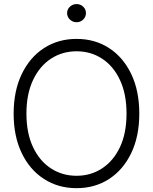

<svg xmlns="http://www.w3.org/2000/svg" viewBox="-20 -932 766 961"><path d="M363.3 9.8Q271.5 9.8 200.2 -36.1Q128.9 -82 88.6 -166Q48.3 -250 48.3 -363.3Q48.3 -477.1 88.9 -561.3Q129.4 -645.5 200.4 -691.4Q271.5 -737.3 363.3 -737.3Q455.1 -737.3 525.9 -691.4Q596.7 -645.5 637 -561.3Q677.2 -477.1 677.2 -363.3Q677.2 -250 637 -166Q596.7 -82 525.9 -36.1Q455.1 9.8 363.3 9.8ZM363.3 -52.2Q434.6 -52.2 491.2 -89.4Q547.9 -126.5 580.6 -196Q613.3 -265.6 613.3 -363.3Q613.3 -461.4 580.6 -531.2Q547.9 -601.1 491.2 -638.2Q434.6 -675.3 363.3 -675.3Q292 -675.3 235.1 -638.2Q178.2 -601.1 145.3 -531.2Q112.3 -461.4 112.3 -363.3Q112.3 -266.1 145 -196.3Q177.7 -126.5 234.6 -89.4Q291.5 -52.2 363.3 -52.2ZM363.3 -820.8Q343.8 -820.8 329.8 -834.2Q315.9 -847.7 315.9 -866.7Q315.9 -885.3 329.8 -898.4Q343.8 -911.6 363.3 -911.6Q382.8 -911.6 396.5 -898.4Q410.2 -885.3 410.2 -866.7Q410.2 -847.7 396.5 -834.2Q382.8 -820.8 363.3 -820.8Z"/></svg>

Font: Inter Tight Light
Style: Regular
Weight: 300
Designer: Rasmus Andersson
Foundry: rsms
Version: Version 3.004